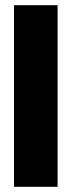

<svg xmlns="http://www.w3.org/2000/svg" viewBox="-20 -580 276 740"><path d="M34 140V-560H202V140Z"/></svg>

Font: Tektur Condensed
Style: Bold
Weight: 700
Width: 3
Designer: Adam Jagosz
Foundry: Adam Jagosz
Version: Version 1.005;gftools[0.9.30]